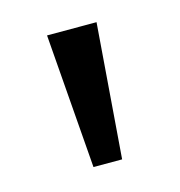

<svg xmlns="http://www.w3.org/2000/svg" viewBox="-54 -763 333 356"><g transform="rotate(-15 112.5 -585.0)"><path d="M160 -714 140 -456H85L65 -714Z"/></g></svg>

Font: ing115
Style: Regular
Weight: 400
Designer: Monotype Design Team
Foundry: Monotype Imaging Inc.
Version: Version 2.013